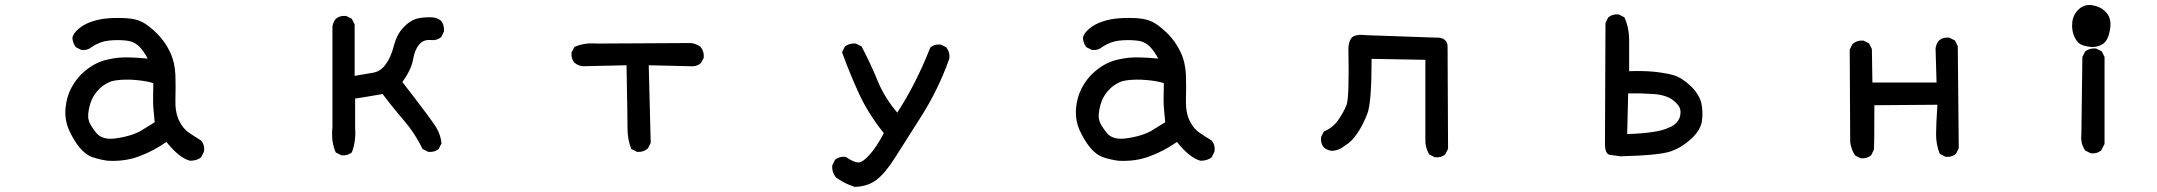

<svg xmlns="http://www.w3.org/2000/svg" viewBox="-20 -605 8540 760"><path d="M406.2 31.2Q376.5 27.3 348.6 18.1Q319.8 8.8 295.4 -20.5Q271.5 -49.8 253.4 -89.8Q235.4 -130.9 239.3 -176.3Q243.2 -221.7 263.2 -258.8Q283.2 -295.9 313.5 -321.8Q343.8 -347.7 375 -359.9Q390.6 -366.2 408.9 -370.1Q427.2 -374 448.2 -376.5Q487.3 -380.4 564.9 -373Q548.8 -402.8 531.2 -420.9Q524.9 -427.2 517.1 -432.1Q509.3 -437 500 -440.2Q490.7 -443.4 480 -444.3Q471.2 -445.3 462.6 -445.8Q454.1 -446.3 445.6 -446.3Q437 -446.3 428 -445.8Q418.9 -445.3 409.7 -444.3Q374.5 -440.4 342.3 -418.5Q334.5 -411.6 324.7 -408.9Q314.9 -406.2 303.2 -407.2H302.2L301.3 -407.7L281.7 -417.5L280.3 -418.5L279.3 -419.4Q273.9 -426.8 270.8 -435.3Q267.6 -443.8 266.6 -453.6V-454.1V-454.6Q269 -472.7 292 -491.7Q314.5 -510.3 344.7 -520Q375 -530.3 411.6 -532.7Q448.2 -535.2 482.9 -532.7Q518.1 -530.3 542.5 -518.1Q555.2 -511.7 569.3 -500.7Q583.5 -489.7 599.9 -473.9Q616.2 -458 629.4 -439.5Q642.6 -420.9 652.6 -399.9Q662.6 -378.9 668 -356Q673.3 -333 674.3 -308.1Q675.8 -259.8 674.3 -209.5Q672.9 -160.6 689 -127.4Q704.6 -94.7 729.5 -78.6Q742.2 -70.3 753.4 -63Q764.6 -55.7 774.4 -49.8L775.4 -49.3L775.9 -48.8Q791.5 -31.2 787.1 -4.9V-3.9L786.6 -3.4L776.9 16.1L775.9 17.6L774.9 18.6Q766.6 24.9 756.1 28.1Q745.6 31.2 733.4 31.2H732.9H731.9Q690.4 21 638.7 -43Q587.4 -7.3 532.2 13.2Q474.6 35.2 406.7 31.2ZM535.2 -85.9 592.3 -121.1Q588.9 -156.2 586.9 -180.2Q585 -205.1 586.9 -275.9Q559.1 -284.7 519.5 -288.1Q476.6 -292 439.9 -287.1Q432.6 -286.1 425.8 -284.4Q418.9 -282.7 412.4 -279.8Q405.8 -276.9 399.4 -273.2Q393.1 -269.5 387 -265.1Q380.9 -260.7 375 -254.9Q346.2 -227.5 335.7 -189Q325.2 -150.4 331.1 -129.9Q332 -125 334.7 -119.1Q337.4 -113.3 341.1 -106.9Q344.7 -100.6 349.9 -93.3Q355 -85.9 361.3 -78.6Q385.3 -49.3 440.9 -57.6Q460.4 -60.5 477.5 -64.7Q494.6 -68.8 509 -74.2Q523.4 -79.6 535.2 -85.9Z M1330.6 9.3 1311 -0.5 1309.1 -1.5 1308.1 -3.4Q1290 -45.9 1295.9 -101.1V-499V-499.5Q1298.3 -517.1 1309.1 -530.3L1309.6 -530.8Q1325.2 -543.9 1349.1 -542H1350.1L1351.1 -541.5L1370.6 -531.7L1372.6 -530.8L1373 -529.3L1373.5 -528.8L1383.3 -509.3L1383.8 -508.3V-506.8V-304.7Q1428.2 -312 1458 -317.4Q1487.8 -322.8 1507.8 -352.1Q1514.6 -361.8 1520.5 -373.3Q1526.4 -384.8 1531 -397.5Q1535.6 -410.2 1539.1 -424.3Q1544.9 -446.3 1554.4 -464.6Q1564 -482.9 1577.6 -497.1Q1605.5 -525.9 1634.3 -532.2Q1662.6 -538.1 1694.8 -536.1Q1712.4 -533.7 1725.6 -522.9L1726.1 -522.5L1726.6 -522Q1739.3 -504.9 1737.3 -481V-480L1736.8 -479L1727.1 -459.5L1726.6 -458L1725.6 -457.5Q1710 -444.3 1686 -446.3Q1657.7 -449.7 1640.1 -429.7Q1621.6 -408.7 1615.2 -370.1Q1608.4 -330.1 1572.8 -280.3Q1691.4 -127 1707 -100.1Q1723.6 -72.3 1727.5 -39.6V-38.1L1727.1 -36.6L1717.3 -17.1L1716.8 -15.6L1715.8 -15.1Q1708 -8.3 1698 -5.6Q1688 -2.9 1676.3 -3.9H1675.3L1674.3 -4.4L1654.8 -14.2L1652.8 -15.1L1651.9 -17.1Q1623 -76.7 1578.6 -128.4Q1534.7 -179.2 1494.6 -232.9Q1461.4 -227.5 1435.5 -222.7Q1410.6 -218.3 1385.7 -214.8V-98.6Q1389.6 -47.9 1373.5 -3.9L1373 -2.4L1372.1 -1.5Q1356.4 11.7 1332.5 9.8H1331.5Z M2500.5 -4.4 2481 -14.2 2478.5 -15.1 2478 -17.6Q2463.9 -53.7 2463.9 -96.2Q2463.9 -137.2 2460 -346.7L2286.1 -342.8H2285.6Q2268.1 -345.2 2254.9 -356L2254.4 -356.4Q2240.2 -372.1 2242.2 -396V-397.5L2242.7 -398.4L2253.4 -418L2254.4 -419.4L2256.3 -420.4Q2294.9 -436.5 2340.8 -432.6L2713.9 -434.6H2714.4Q2719.7 -434.1 2724.9 -432.9Q2730 -431.6 2734.6 -429.7Q2739.3 -427.7 2743.9 -425.3Q2748.5 -422.9 2752.4 -419.9L2752.9 -419.4L2753.4 -418.9Q2767.6 -401.4 2765.6 -377.4V-376L2765.1 -375L2754.4 -355.5L2753.4 -354.5L2752.9 -354Q2737.3 -340.8 2713.4 -342.8L2547.9 -346.7L2555.7 -41V-39.6L2555.2 -38.6L2545.4 -19L2544.9 -18.1L2543.9 -17.1Q2526.4 -2 2502.4 -3.9H2501.5Z M3362.3 134.3Q3349.6 130.4 3337.4 125Q3325.2 119.6 3313.5 113Q3301.8 106.4 3290.5 98.6L3290 98.1L3289.6 97.7Q3272.5 78.1 3274.4 50.3V49.3L3274.9 48.3L3284.7 28.8L3285.2 27.3L3286.1 26.9Q3301.8 13.7 3325.7 15.6H3327.1L3328.6 16.6Q3358.4 37.1 3377 38.1Q3394 39.1 3421.9 7.8Q3450.2 -23.9 3478.5 -78.1Q3447.8 -116.2 3423.3 -155Q3398.9 -193.8 3380.4 -233.9Q3343.3 -314.9 3314 -395.5L3313 -397.9L3314 -399.9L3323.7 -419.4L3324.7 -420.9L3325.7 -421.9Q3342.8 -434.6 3366.7 -432.6H3367.7L3368.7 -432.1L3388.2 -422.4L3390.1 -421.4L3391.1 -419.9Q3426.3 -353 3454.6 -283.7Q3481.4 -218.3 3531.7 -159.2Q3569.8 -218.3 3601.1 -279.8Q3634.3 -345.2 3661.6 -415L3662.1 -416.5L3663.1 -417.5Q3670.9 -424.3 3680.9 -427Q3690.9 -429.7 3702.6 -428.7H3703.6L3704.6 -428.2L3724.1 -418.5L3725.6 -418L3726.1 -416.5Q3741.7 -397 3737.3 -371.1V-370.6L3736.8 -370.1Q3693.8 -250.5 3627 -145Q3560.5 -40 3522.9 19Q3484.9 79.1 3451.2 105.5Q3417 132.8 3364.3 134.8H3363.3Z M4406.2 31.2Q4376.5 27.3 4348.6 18.1Q4319.8 8.8 4295.4 -20.5Q4271.5 -49.8 4253.4 -89.8Q4235.4 -130.9 4239.3 -176.3Q4243.2 -221.7 4263.2 -258.8Q4283.2 -295.9 4313.5 -321.8Q4343.8 -347.7 4375 -359.9Q4390.6 -366.2 4408.9 -370.1Q4427.2 -374 4448.2 -376.5Q4487.3 -380.4 4564.9 -373Q4548.8 -402.8 4531.2 -420.9Q4524.9 -427.2 4517.1 -432.1Q4509.3 -437 4500 -440.2Q4490.7 -443.4 4480 -444.3Q4471.2 -445.3 4462.6 -445.8Q4454.1 -446.3 4445.6 -446.3Q4437 -446.3 4428 -445.8Q4418.9 -445.3 4409.7 -444.3Q4374.5 -440.4 4342.3 -418.5Q4334.5 -411.6 4324.7 -408.9Q4314.9 -406.2 4303.2 -407.2H4302.2L4301.3 -407.7L4281.7 -417.5L4280.3 -418.5L4279.3 -419.4Q4273.9 -426.8 4270.8 -435.3Q4267.6 -443.8 4266.6 -453.6V-454.1V-454.6Q4269 -472.7 4292 -491.7Q4314.5 -510.3 4344.7 -520Q4375 -530.3 4411.6 -532.7Q4448.2 -535.2 4482.9 -532.7Q4518.1 -530.3 4542.5 -518.1Q4555.2 -511.7 4569.3 -500.7Q4583.5 -489.7 4599.9 -473.9Q4616.2 -458 4629.4 -439.5Q4642.6 -420.9 4652.6 -399.9Q4662.6 -378.9 4668 -356Q4673.3 -333 4674.3 -308.1Q4675.8 -259.8 4674.3 -209.5Q4672.9 -160.6 4689 -127.4Q4704.6 -94.7 4729.5 -78.6Q4742.2 -70.3 4753.4 -63Q4764.6 -55.7 4774.4 -49.8L4775.4 -49.3L4775.9 -48.8Q4791.5 -31.2 4787.1 -4.9V-3.9L4786.6 -3.4L4776.9 16.1L4775.9 17.6L4774.9 18.6Q4766.6 24.9 4756.1 28.1Q4745.6 31.2 4733.4 31.2H4732.9H4731.9Q4690.4 21 4638.7 -43Q4587.4 -7.3 4532.2 13.2Q4474.6 35.2 4406.7 31.2ZM4535.2 -85.9 4592.3 -121.1Q4588.9 -156.2 4586.9 -180.2Q4585 -205.1 4586.9 -275.9Q4559.1 -284.7 4519.5 -288.1Q4476.6 -292 4439.9 -287.1Q4432.6 -286.1 4425.8 -284.4Q4418.9 -282.7 4412.4 -279.8Q4405.8 -276.9 4399.4 -273.2Q4393.1 -269.5 4387 -265.1Q4380.9 -260.7 4375 -254.9Q4346.2 -227.5 4335.7 -189Q4325.2 -150.4 4331.1 -129.9Q4332 -125 4334.7 -119.1Q4337.4 -113.3 4341.1 -106.9Q4344.7 -100.6 4349.9 -93.3Q4355 -85.9 4361.3 -78.6Q4385.3 -49.3 4440.9 -57.6Q4460.4 -60.5 4477.5 -64.7Q4494.6 -68.8 4509 -74.2Q4523.4 -79.6 4535.2 -85.9Z M5658.7 17.1 5639.2 7.3 5637.2 6.3 5636.7 4.9Q5620.1 -23.9 5622.1 -58.6V-368.2L5409.2 -372.1Q5409.2 -283.2 5405 -229.7Q5400.9 -176.3 5392.1 -154.3Q5375.5 -111.3 5353 -77.6Q5330.6 -43.9 5303.2 -28.3Q5282.2 -9.8 5252.4 -7.8H5252H5251.5Q5233.9 -10.3 5220.7 -21L5220.2 -21.5Q5207 -37.1 5209 -61V-62L5209.5 -63L5219.2 -82.5L5220.2 -84.5L5222.2 -85.4Q5255.9 -99.6 5276.9 -129.4Q5298.3 -160.2 5310.1 -189.5Q5321.3 -218.8 5317.4 -415V-415.5Q5318.8 -434.6 5324.7 -446.8Q5330.6 -459 5341.3 -462.9Q5359.4 -469.7 5386.2 -465.8L5663.1 -456.1Q5667.5 -456.5 5671.9 -456.1Q5690.4 -455.6 5700.4 -445.8Q5710.4 -436 5710 -418.9L5711.9 -17.6V-16.1L5711.4 -15.1L5701.7 4.4L5701.2 5.9L5700.2 6.3Q5692.4 13.2 5682.4 15.9Q5672.4 18.6 5660.6 17.6H5659.7Z M6392.6 13.7Q6369.1 9.8 6354 8.3Q6333 6.3 6333 -35.2L6335 -512.7V-514.2L6335.4 -515.1L6345.2 -534.7L6345.7 -536.1L6346.7 -536.6Q6362.3 -549.8 6386.2 -547.9H6387.2L6388.2 -547.4L6407.7 -537.6L6409.7 -536.6L6410.6 -534.7Q6428.7 -494.6 6428.7 -446.3V-323.2Q6455.6 -324.2 6479 -323.7Q6502.4 -323.2 6524.4 -321.3Q6536.1 -320.3 6546.6 -318.8Q6557.1 -317.4 6567.1 -315.7Q6577.1 -314 6586.4 -312Q6595.7 -310.1 6604 -307.6Q6621.6 -302.2 6638.7 -291.3Q6655.8 -280.3 6672.9 -263.9Q6689.9 -247.6 6700.4 -230.2Q6710.9 -212.9 6714.8 -195.3Q6721.7 -161.1 6716.8 -126Q6711.4 -89.8 6674.8 -55.7Q6656.7 -39.1 6636.7 -26.6Q6616.7 -14.2 6594.7 -6.3Q6550.8 9.8 6393.6 13.7H6393.1ZM6586.9 -100.1Q6610.4 -109.4 6622.1 -127Q6633.8 -144 6631.8 -166Q6631.3 -169.4 6630.6 -172.9Q6629.9 -176.3 6628.2 -179.7Q6626.5 -183.1 6624 -186.8Q6621.6 -190.4 6618.4 -193.8Q6615.2 -197.3 6611.3 -200.9Q6607.4 -204.6 6603 -208Q6575.2 -229.5 6524.4 -232.9Q6475.6 -236.3 6424.8 -235.4L6420.9 -74.2Q6545.4 -78.6 6585.9 -100.1H6586.4Z M7344.2 21 7324.7 11.2 7323.2 10.3 7322.3 8.8Q7307.6 -13.7 7303.7 -42V-42.5V-43L7301.8 -407.2V-408.7L7302.2 -409.7L7312 -429.2L7312.5 -430.2L7313.5 -431.2Q7319.3 -436 7325.9 -439.2Q7332.5 -442.4 7339.8 -443.6Q7347.2 -444.8 7355 -444.3H7356L7356.9 -443.8L7376.5 -434.1L7378.4 -433.1L7379.4 -431.2L7389.2 -411.6L7389.6 -410.6V-409.2L7391.6 -278.3H7645.5L7641.6 -413.1V-413.6Q7644 -431.2 7654.8 -444.3L7655.3 -444.8Q7663.1 -451.7 7673.1 -454.3Q7683.1 -457 7694.8 -456.1H7695.8L7696.8 -455.6L7716.3 -445.8L7718.3 -444.8L7719.2 -442.9L7729 -423.3L7729.5 -422.4V-420.9L7733.4 -19.5V-18.1L7732.9 -17.1L7723.1 2.4L7722.7 3.9L7721.7 4.4Q7713.9 11.2 7703.9 13.9Q7693.8 16.6 7682.1 15.6H7681.2L7680.2 15.1L7660.6 5.4L7658.7 4.4L7657.7 2.4Q7643.6 -32.2 7643.6 -73.7Q7643.6 -93.3 7645 -122.8Q7646.5 -152.3 7648.9 -190.4L7399.4 -188.5Q7399.4 -32.7 7397.5 -13.2V-12.2L7397 -11.2L7387.2 8.3L7386.7 9.8L7385.7 10.3Q7370.1 23.4 7346.2 21.5H7345.2Z M8255.4 1.5 8235.8 -8.3 8234.4 -9.3 8233.4 -10.3Q8214.8 -37.1 8218.8 -72.8L8222.7 -377.9V-379.4L8223.1 -380.4L8232.9 -399.9L8233.9 -401.4L8234.9 -402.3Q8252 -415 8275.9 -413.1H8276.9L8277.8 -412.6L8297.4 -402.8L8299.3 -401.9L8300.3 -399.9L8310.1 -380.4L8310.5 -379.4V-377.9V-37.1V-35.6L8310.1 -34.7L8298.3 -11.2L8297.9 -9.8L8296.9 -9.3Q8281.2 3.9 8257.3 2H8256.3ZM8259.3 -418.9Q8256.3 -419.4 8253.4 -419.7Q8250.5 -419.9 8247.8 -420.4Q8245.1 -420.9 8242.4 -421.4Q8239.7 -421.9 8237.3 -422.4Q8234.9 -422.9 8232.2 -423.6Q8229.5 -424.3 8227.1 -425Q8224.6 -425.8 8222.2 -426.8Q8212.9 -429.7 8205.1 -438Q8197.3 -446.3 8191.4 -459Q8179.7 -484.4 8182.6 -515.6Q8186 -547.9 8209 -568.8Q8232.4 -590.3 8266.6 -583.5Q8273.4 -582 8279.5 -580.1Q8285.6 -578.1 8291.3 -575.4Q8296.9 -572.8 8301.8 -569.3Q8306.6 -565.9 8311 -561.8Q8315.4 -557.6 8319.3 -553.2Q8339.4 -528.8 8332 -487.3Q8324.7 -445.8 8305.7 -432.1Q8287.1 -418.9 8259.8 -418.9Z"/></svg>

Font: NaikaiFont
Style: SemiBold
Weight: 600
Version: Version 1.89